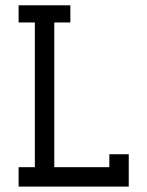

<svg xmlns="http://www.w3.org/2000/svg" viewBox="-20 -690 545 710"><path d="M384.3 -71.8V-119.6H456.1V0H48.8V-71.8H108.9V-606.9H48.8V-670.4H240.2V-606.9H180.7V-71.8Z"/></svg>

Font: Eligible
Style: Regular
Weight: 500
Version: Version 1.1